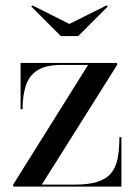

<svg xmlns="http://www.w3.org/2000/svg" viewBox="-20 -694 505 714"><path d="M29 0V-7.5L307.5 -452.5H207Q150 -452.5 119 -432.5Q88 -412.5 76 -375.5Q64 -338.5 64 -288H56.5V-460H415.5V-452.5L135.5 -7.5H258Q309 -7.5 341.8 -17.8Q374.5 -28 392.5 -49.2Q410.5 -70.5 417.2 -104Q424 -137.5 424 -184H431.5V0ZM206 -560 96 -670 100.5 -674 238 -605 376.5 -674 381 -670 271 -560Z"/></svg>

Font: Bodoni Moda 28pt
Style: Regular
Weight: 400
Designer: Owen Earl
Foundry: indestructible type
Version: Version 2.005